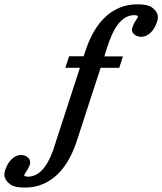

<svg xmlns="http://www.w3.org/2000/svg" viewBox="-132 -688 753 891"><path d="M363.3 -461.9 352.1 -426.3H438.5L421.4 -373.5H335L225.1 -36.1Q173.8 121.6 66.4 166.5Q28.3 182.6 -17.8 182.6Q-64 182.6 -83.5 168Q-121.1 141.1 -108.9 104Q-96.7 66.9 -76.4 49.1Q-56.2 31.2 -35.6 31.2Q-15.1 31.2 -1.5 43.9Q20.5 63.5 -9.3 106.9Q-19 121.1 -19 122.1Q-22 131.8 -2.4 131.8Q70.3 131.8 114.3 9.8L238.8 -373.5H171.4L188.5 -426.8H255.9L263.7 -449.2Q314.9 -606.9 422.4 -651.9Q460.4 -668 506.6 -668Q552.7 -668 572.8 -653.8Q609.9 -627 597.7 -589.6Q585.4 -552.2 565.2 -534.7Q544.9 -517.1 524.4 -517.1Q503.9 -517.1 490 -529.5Q476.1 -542 481.9 -560.1Q487.8 -578.1 497.8 -592.5Q507.8 -606.9 507.8 -607.9Q510.7 -617.7 491.2 -617.7Q418.9 -617.7 374.5 -495.1Q368.2 -477.5 363.3 -461.9Z"/></svg>

Font: RIT Rachana
Style: Bold Italic
Weight: 700
Designer: Hussain KH
Version: 1.4.7